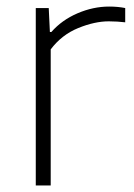

<svg xmlns="http://www.w3.org/2000/svg" viewBox="-20 -565 409 585"><path d="M89 0V-540.5H128.5L132 -467.5H136.5Q168.5 -504 216.2 -524.5Q264 -545 312.5 -545Q339 -545 361.5 -540.5V-497Q349.5 -498.5 337.5 -499.2Q325.5 -500 311.5 -500Q268.5 -500 218.2 -479.5Q168 -459 134.5 -414.5V0Z"/></svg>

Font: Encode Sans SemiExpanded SemiExpanded ExtraLight
Style: Regular
Weight: 200
Width: 6
Designer: Multiple Designers
Foundry: Impallari Type
Version: Version 3.000; ttfautohint (v1.8.3) -l 8 -r 50 -G 200 -x 14 